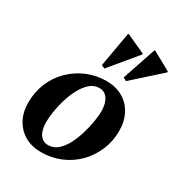

<svg xmlns="http://www.w3.org/2000/svg" viewBox="-187 -916 987 1057"><g transform="rotate(30 306.0 -388.0)"><path d="M228 14Q169 14 125 -11.5Q81 -37 56.5 -82.5Q32 -128 32 -189Q32 -256 56 -313.5Q80 -371 123.5 -414Q167 -457 224.5 -481.5Q282 -506 348 -506Q406 -506 450.5 -480.5Q495 -455 519.5 -409Q544 -363 544 -302Q544 -236 519.5 -178.5Q495 -121 452 -77.5Q409 -34 351.5 -10Q294 14 228 14ZM243 -39Q277 -39 303 -61.5Q329 -84 348 -120.5Q367 -157 379.5 -199Q392 -241 398.5 -280Q405 -319 405 -346Q405 -396 385.5 -424.5Q366 -453 333 -453Q299 -453 273 -430Q247 -407 227.5 -370.5Q208 -334 195.5 -292.5Q183 -251 177 -212Q171 -173 171 -146Q171 -95 190 -67Q209 -39 243 -39ZM301 -559 280 -569 319 -790H325L443 -736V-730ZM439 -559 418 -570 490 -784H496L612 -720V-714Z"/></g></svg>

Font: Platypi SemiBold
Style: Italic
Weight: 600
Italic angle: -13°
Designer: David Sargent
Foundry: Bolt Cutter Type
Version: Version 1.200; ttfautohint (v1.8.4.7-5d5b)